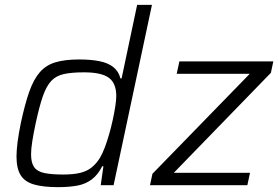

<svg xmlns="http://www.w3.org/2000/svg" viewBox="-20 -763 1147 791"><path d="M219 8Q158 8 120 -3Q82 -14 65 -41.5Q48 -69 48 -118Q48 -144 52.5 -178.5Q57 -213 66 -257Q83 -336 101 -386.5Q119 -437 144.5 -466Q170 -495 209 -506.5Q248 -518 306 -518Q354 -518 389.5 -511Q425 -504 447 -486.5Q469 -469 476 -440H481L545 -743H606L448 0H395L406 -78H401Q383 -42 357 -23Q331 -4 297 2Q263 8 219 8ZM240 -44Q283 -44 311 -51Q339 -58 358 -73.5Q377 -89 392 -113Q402 -130 411.5 -155Q421 -180 429.5 -209.5Q438 -239 444.5 -269Q451 -299 455 -325Q459 -351 459 -367Q459 -420 428.5 -442.5Q398 -465 326 -465Q276 -465 243.5 -458Q211 -451 191 -429.5Q171 -408 156.5 -366.5Q142 -325 127 -255Q118 -213 113 -181Q108 -149 108 -127Q108 -92 121 -74Q134 -56 163.5 -50Q193 -44 240 -44ZM598 0 608 -47 1009 -459H708L719 -510H1106L1096 -463L696 -51H1010L999 0Z"/></svg>

Font: Saira Thin Light
Style: Italic
Weight: 300
Italic angle: -12°
Version: Version 1.101